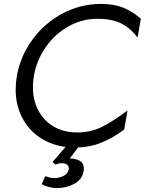

<svg xmlns="http://www.w3.org/2000/svg" viewBox="-20 -739 746 980"><path d="M374 -63Q305 -63 254 -93Q203 -123 175.5 -175.5Q148 -228 148 -295Q148 -319 153 -352Q167 -432 213.5 -498.5Q260 -565 329 -604Q398 -643 476 -643Q553 -643 600.5 -618.5Q648 -594 682 -547L699 -643Q658 -680 610 -699.5Q562 -719 495 -719Q392 -719 300 -670.5Q208 -622 146 -537.5Q84 -453 66 -351Q60 -315 60 -282Q60 -197 98 -129.5Q136 -62 205 -24Q274 14 363 14Q434 14 494 -9.5Q554 -33 614 -78L631 -175Q556 -119 499.5 -91Q443 -63 374 -63ZM389 0H324L248 88L263 101Q281 94 295 94Q313 94 323 102Q333 110 331 125Q327 148 304 159Q281 170 258 170Q237 170 211 160L193 201Q230 221 272 221Q318 221 358.5 199.5Q399 178 407 135Q408 130 408 122Q408 94 387 82Q366 70 339 70H336Z"/></svg>

Font: Geom Light
Style: Italic
Weight: 300
Italic angle: -10°
Version: Version 1.102